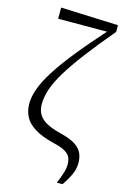

<svg xmlns="http://www.w3.org/2000/svg" viewBox="-150 -874 755 1163"><g transform="rotate(15 227.5 -292.5)"><path d="M331 223Q348 184 357 154Q366 124 366 99Q366 77 358.5 58Q351 39 326 23.5Q301 8 249 -4Q173 -23 128.5 -50.5Q84 -78 65 -114.5Q46 -151 46 -197Q46 -240 64.5 -291.5Q83 -343 124.5 -408.5Q166 -474 235.5 -560.5Q305 -647 406 -759L396 -725V-739L82 -738V-808L442 -794V-752Q351 -644 289.5 -562.5Q228 -481 190.5 -419Q153 -357 136.5 -307.5Q120 -258 120 -212Q120 -158 155.5 -125Q191 -92 280 -70Q341 -55 372.5 -33.5Q404 -12 415.5 15Q427 42 427 74Q427 110 412 144.5Q397 179 367 223Z"/></g></svg>

Font: Noto Serif JP
Style: Regular
Weight: 400
Designer: Ryoko NISHIZUKA  (kana & ideographs); Frank Grießhammer (Latin, Greek & Cyrillic); Wenlong ZHANG  (bopomofo); Sandoll Co
Foundry: Adobe
Version: Version 2.003-H1;hotconv 1.1.1;makeotfexe 2.6.0